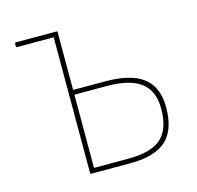

<svg xmlns="http://www.w3.org/2000/svg" viewBox="-98 -757 880 859"><g transform="rotate(-15 342.5 -327.5)"><path d="M221 0Q217 0 217 -4V-633H47Q43 -633 43 -637V-651Q43 -655 47 -655H236Q240 -655 240 -651V-383H388Q508 -383 565 -338.5Q622 -294 622 -201Q622 -96 569 -48Q516 0 403 0ZM240 -22H401Q505 -22 552 -64Q599 -106 599 -201Q599 -283 548 -322Q497 -361 389 -361H240Z"/></g></svg>

Font: Sofia Sans Thin
Style: Regular
Weight: 250
Designer: Botio Nikoltchev, Ani Petrova
Foundry: lettersoup
Version: Version 4.101